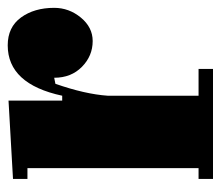

<svg xmlns="http://www.w3.org/2000/svg" viewBox="-56 -496 553 480"><g transform="rotate(-90 220.0 -256.5)"><path d="M39.1 -463.9H12.2V-500L208 -511.2V-377H220.2Q249.5 -513.2 346.2 -513.2Q391.6 -513.2 415.8 -480Q439.9 -446.8 439.9 -397Q439.9 -359.9 415.5 -330.3Q391.1 -300.8 356.9 -300.8Q319.8 -300.8 292.5 -327.6Q265.1 -354.5 265.1 -397L250 -394Q224.1 -319.8 220.2 -263.2V-36.1H287.1V0H12.2V-36.1H39.1Z"/></g></svg>

Font: Lletraferida
Style: Heavy
Weight: 900
Designer: Josep Patau Bellart
Foundry: Josep Patau Bellart
Version: Version 1.000